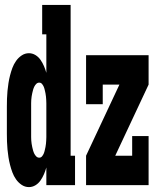

<svg xmlns="http://www.w3.org/2000/svg" viewBox="-20 -755 640 783"><path d="M98 8Q82 8 68.5 -1Q55 -10 45.5 -23.5Q36 -37 30.5 -52Q25 -67 21 -82.5Q17 -98 14.5 -114Q12 -130 10.5 -146Q9 -162 8.5 -178Q8 -194 8 -210V-320Q8 -336 8.5 -352Q9 -368 10.5 -384Q12 -400 14.5 -416Q17 -432 21 -447.5Q25 -463 30.5 -478Q36 -493 45.5 -506.5Q55 -520 68.5 -529Q82 -538 98 -538Q112 -538 124.5 -530.5Q137 -523 145.5 -510.5Q154 -498 159.5 -485Q165 -472 169 -458V-615H152V-735H268V-120H286V0H169V-72Q165 -58 159.5 -45Q154 -32 145.5 -19.5Q137 -7 124.5 0.5Q112 8 98 8ZM140 -112Q147 -112 151.5 -117.5Q156 -123 158.5 -129Q161 -135 162.5 -142Q164 -149 165.5 -155.5Q167 -162 167.5 -169Q168 -176 168.5 -182.5Q169 -189 169 -196Q169 -203 169 -210V-320Q169 -327 169 -334Q169 -341 168.5 -347.5Q168 -354 167.5 -361Q167 -368 165.5 -374.5Q164 -381 162.5 -388Q161 -395 158.5 -401Q156 -407 151.5 -412.5Q147 -418 140 -418Q133 -418 128 -413Q123 -408 120 -402Q117 -396 115 -389Q113 -382 111.5 -375Q110 -368 109 -361.5Q108 -355 107.5 -348Q107 -341 107 -334Q107 -327 107 -320V-210Q107 -203 107 -196Q107 -189 107.5 -182Q108 -175 109 -168.5Q110 -162 111.5 -155Q113 -148 115 -141Q117 -134 120 -128Q123 -122 128 -117Q133 -112 140 -112ZM331 0V-120L467 -410H399V-330H331V-530H586V-410L450 -120H519V-200H586V0Z"/></svg>

Font: Iosevka Slab Heavy Extended
Style: Regular
Weight: 900
Width: 7
Monospace: yes
Designer: Belleve Invis
Foundry: Belleve Invis
Version: Version 11.1.0; ttfautohint (v1.8.3)